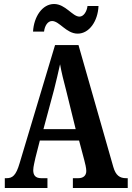

<svg xmlns="http://www.w3.org/2000/svg" viewBox="-20 -939 658 959"><path d="M368 -771C426 -771 469 -834 472 -909H417C414 -882 398 -856 377 -856C342 -856 307 -919 250 -919C191 -919 149 -855 145 -781H200C203 -808 217 -834 240 -834C277 -834 311 -771 368 -771ZM4 0H217V-49H186C156 -49 146 -65 146 -89C146 -107 154 -135 157 -151L179 -237H375L401 -139C405 -124 411 -100 411 -85C411 -61 395 -49 371 -49H344V0H618V-49H610C578 -49 558 -63 546 -105L372 -714H255L78 -124C60 -62 42 -49 13 -49H4ZM197 -294 250 -491C261 -534 271 -578 280 -618C287 -578 298 -534 311 -485L358 -294Z"/></svg>

Font: Noto Serif Tamil ExtraCondensed
Style: Bold Italic
Weight: 700
Width: 2
Italic angle: -12°
Designer: Indian Type Foundry, Tom Grace, and the Monotype Design Team
Foundry: Monotype Imaging Inc.
Version: Version 2.003